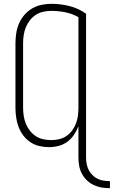

<svg xmlns="http://www.w3.org/2000/svg" viewBox="-20 -763 596 1006"><path d="M556 223Q534 223 512.5 219.5Q491 216 471 206.5Q451 197 435 181.5Q419 166 409 147Q399 128 395 106.5Q391 85 391 63V-102Q382 -78 367.5 -56.5Q353 -35 332.5 -20Q312 -5 287 1.5Q262 8 236 8Q211 8 185.5 2Q160 -4 138.5 -18.5Q117 -33 101.5 -54Q86 -75 77 -99Q68 -123 64.5 -148.5Q61 -174 61 -200V-535Q61 -562 65 -588.5Q69 -615 79.5 -639.5Q90 -664 107.5 -684.5Q125 -705 148 -718.5Q171 -732 197 -737.5Q223 -743 250 -743Q298 -743 345 -731Q392 -719 431 -691V63Q431 79 434 95.5Q437 112 444.5 127Q452 142 464 154Q476 166 491 173.5Q506 181 522.5 183.5Q539 186 556 186ZM249 -29Q270 -29 291 -34Q312 -39 329 -51Q346 -63 358.5 -80Q371 -97 378.5 -117Q386 -137 388.5 -158Q391 -179 391 -200V-673Q359 -691 323 -698.5Q287 -706 250 -706Q228 -706 207 -701.5Q186 -697 168 -685.5Q150 -674 136.5 -656.5Q123 -639 115 -619Q107 -599 104 -578Q101 -557 101 -535V-200Q101 -179 104 -157.5Q107 -136 115 -116Q123 -96 136 -79Q149 -62 167 -50Q185 -38 206.5 -33.5Q228 -29 249 -29Z"/></svg>

Font: Iosevka SS18 Extralight
Style: Regular
Weight: 200
Monospace: yes
Designer: Belleve Invis
Foundry: Belleve Invis
Version: Version 25.1.1; ttfautohint (v1.8.4)